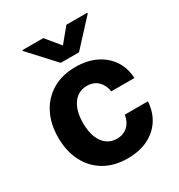

<svg xmlns="http://www.w3.org/2000/svg" viewBox="-184 -894 954 1026"><g transform="rotate(-30 293.5 -380.5)"><path d="M306.8 10.7Q223 10.7 162.8 -25Q102.6 -60.7 70.5 -124.3Q38.4 -187.9 38.4 -270.6Q38.4 -354.4 70.8 -417.8Q103.3 -481.2 163.4 -516.9Q223.4 -552.6 306.1 -552.6Q377.5 -552.6 431.1 -526.6Q484.7 -500.7 516 -453.8Q547.2 -407 550.4 -343.8H407.7Q401.6 -384.6 375.9 -409.6Q350.1 -434.7 308.6 -434.7Q273.4 -434.7 247.3 -415.7Q221.2 -396.7 206.7 -360.4Q192.1 -324.2 192.1 -272.7Q192.1 -220.5 206.5 -183.9Q220.9 -147.4 247.2 -128.2Q273.4 -109 308.6 -109Q334.5 -109 355.3 -119.7Q376.1 -130.3 389.7 -150.7Q403.4 -171.2 407.7 -199.9H550.4Q546.9 -137.4 516.5 -90Q486.2 -42.6 432.9 -16Q379.6 10.7 306.8 10.7ZM235.1 -772 306.5 -685.4 377.8 -772H506.7V-767L362.6 -610.8H250L106.2 -767V-772Z"/></g></svg>

Font: InterMG
Style: Bold
Weight: 700
Designer: Rasmus Andersson
Foundry: rsms
Version: Version 3.019;December 26, 2023;FontCreator 15.0.0.2955 64-b